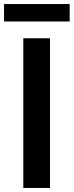

<svg xmlns="http://www.w3.org/2000/svg" viewBox="-21 -928 364 948"><path d="M94 -739H226V0H94ZM-1 -908H323V-822H-1Z"/></svg>

Font: Merged Yaku Han JP SemiBold
Style: Regular
Weight: 600
Designer: Ryoko NISHIZUKA 西塚涼子 (kana, bopomofo & ideographs); Paul D. Hunt (Latin, Greek & Cyrillic); Sandoll Communications 산돌커뮤니
Foundry: Adobe
Version: Version 2.004